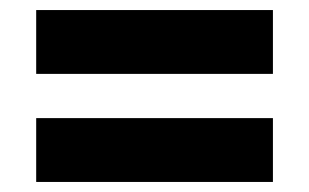

<svg xmlns="http://www.w3.org/2000/svg" viewBox="-20 -491 614 382"><path d="M523 -471V-344H52V-471ZM523 -256V-129H52V-256Z"/></svg>

Font: Exo 2 ExtraBold
Style: Regular
Weight: 800
Designer: Natanael Gama
Foundry: Natanael Gama
Version: Version 2.010